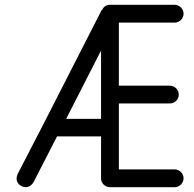

<svg xmlns="http://www.w3.org/2000/svg" viewBox="-20 -774 807 798"><path d="M400 -564V-280H255ZM404 -732C404 -732 404 -733 403 -733L163 -263C163 -263 163 -263 163 -263C162 -261 161 -259 160 -257C160 -257 160 -257 160 -257L53 -50C50 -42 49 -35 49 -33C49 -3 78 4 86 4C108 4 117 -14 119 -16L217 -207H400V-33C400 -11 418 4 437 4H706C726 4 743 -13 743 -33C743 -53 726 -70 706 -70H474V-344H686C706 -344 723 -360 723 -381C723 -401 706 -418 686 -418H474V-680H706C726 -680 743 -697 743 -717C743 -737 726 -754 706 -754H437C416 -754 408 -740 404 -732Z"/></svg>

Font: LS
Style: RegularAlt
Weight: 500
Designer: BSozoo
Foundry: BSozoo
Version: Version 001.000